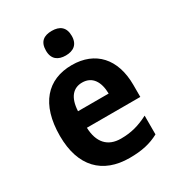

<svg xmlns="http://www.w3.org/2000/svg" viewBox="-184 -872 910 993"><g transform="rotate(-30 271.0 -375.5)"><path d="M277 -761C230 -761 200 -741 200 -687C200 -635 232 -614 277 -614C322 -614 354 -635 354 -687C354 -740 323 -761 277 -761ZM278 -556C132 -556 42 -458 42 -269C42 -86 138 10 298 10C372 10 424 -2 474 -29V-141C418 -112 370 -99 309 -99C230 -99 187 -148 184 -236H503V-308C503 -464 418 -556 278 -556ZM279 -451C340 -451 369 -403 370 -333H187C191 -415 227 -451 279 -451Z"/></g></svg>

Font: Noto Sans Arabic UI SmCn
Style: Bold
Weight: 700
Width: 4
Designer: Monotype Design Team, Nadine Chahine and Nizar Qandah
Foundry: Monotype Imaging Inc.
Version: Version 2.010